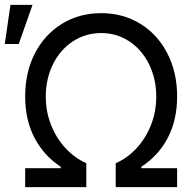

<svg xmlns="http://www.w3.org/2000/svg" viewBox="-49 -771 800 791"><path d="M54.7 -78.1H201.2V-84Q131.8 -129.4 93.3 -202.9Q54.7 -276.4 54.7 -374Q54.7 -473.1 94.7 -551Q134.8 -628.9 206.1 -672.9Q277.3 -716.8 368.2 -716.8Q458 -716.8 529.3 -672.9Q600.6 -628.9 640.6 -550.8Q680.7 -472.7 680.7 -374Q680.7 -276.4 642.1 -202.9Q603.5 -129.4 533.2 -84V-78.1H680.7V0H427.7V-98.6Q474.1 -118.7 512 -158.7Q549.8 -198.7 572.3 -254.2Q594.7 -309.6 594.7 -373Q594.7 -445.8 565.4 -505.6Q536.1 -565.4 484.4 -600.1Q432.6 -634.8 368.2 -634.8Q302.7 -634.8 250.5 -600.1Q198.2 -565.4 168.9 -505.6Q139.6 -445.8 139.6 -373Q139.6 -310.1 162.1 -254.4Q184.6 -198.7 222.7 -158.7Q260.7 -118.7 306.6 -98.6V0H54.7ZM-5.9 -751H85L28.3 -589.8H-29.3Z"/></svg>

Font: Pretendard JP
Style: Regular
Weight: 400
Designer: Base glyphs from Inter by Rasmus Andersson; Hangeul glyphs from Noto Sans CJK(Source Han Sans) by Jang Soo-young and Kan
Foundry: Kil Hyung-jin
Version: Version 1.309